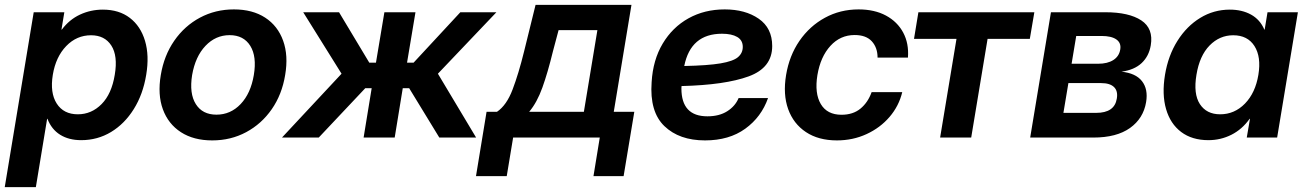

<svg xmlns="http://www.w3.org/2000/svg" viewBox="-42 -566 5373 790"><path d="M-22.5 204.1 96.7 -515.6H222.7L210.9 -444.3H212.4Q243.2 -485.4 287.1 -505.9Q331.1 -526.4 381.3 -526.4Q447.8 -526.4 492.2 -492.4Q536.6 -458.5 554.7 -397.9Q572.8 -337.4 559.6 -258.3Q546.4 -177.7 508.5 -117.2Q470.7 -56.6 415 -22.9Q359.4 10.7 292 10.7Q241.2 10.7 205.6 -11.5Q169.9 -33.7 153.3 -77.1H151.9L105.5 204.1ZM278.3 -95.7Q334.5 -95.7 376 -137.7Q417.5 -179.7 430.2 -258.3Q443.4 -336.4 416 -378.7Q388.7 -420.9 332.5 -420.9Q273.4 -420.9 230.5 -376.5Q187.5 -332 175.3 -258.3Q163.1 -184.1 191.4 -139.9Q219.7 -95.7 278.3 -95.7Z M831.1 11.7Q754.9 11.7 702.6 -22Q650.4 -55.7 628.2 -116.2Q606 -176.8 619.6 -257.3Q632.8 -337.4 675 -398.4Q717.3 -459.5 780.8 -493.4Q844.2 -527.3 920.4 -527.3Q997.1 -527.3 1049.1 -493.4Q1101.1 -459.5 1123 -398.4Q1145 -337.4 1131.3 -257.3Q1118.2 -177.2 1076.2 -116.7Q1034.2 -56.2 970.9 -22.2Q907.7 11.7 831.1 11.7ZM848.6 -94.2Q906.7 -94.2 948.2 -137.9Q989.7 -181.6 1002.4 -257.3Q1015.1 -333.5 987.8 -377.4Q960.4 -421.4 902.8 -421.4Q845.2 -421.4 803.5 -377.4Q761.7 -333.5 748.5 -257.3Q736.3 -181.2 763.7 -137.7Q791 -94.2 848.6 -94.2Z M1118.2 0 1363.3 -262.7 1205.6 -515.6H1353L1477.5 -308.1H1504.9L1539.6 -515.6H1667.5L1632.8 -308.1H1659.7L1852.1 -515.6H2000.5L1759.8 -262.7L1917 0H1765.6L1641.6 -203.1H1615.2L1582 0H1454.1L1487.3 -203.1H1460.9L1269.5 0Z M1916.5 158.7 1960 -106H2002.9Q2042.5 -132.8 2067.1 -197.8Q2091.8 -262.7 2114.3 -354L2161.6 -545.9H2556.2L2483.4 -106H2567.9L2523.9 158.7H2399.9L2425.8 0H2069.3L2043 158.7ZM2135.3 -106H2360.4L2416 -441.9H2256.3L2232.9 -354Q2211.9 -267.6 2189.7 -205.8Q2167.5 -144 2135.3 -106Z M2858.9 11.7Q2752.9 11.7 2691.7 -47.1Q2630.4 -106 2639.2 -228Q2644.5 -319.3 2684.8 -386.7Q2725.1 -454.1 2791 -490.7Q2856.9 -527.3 2939.9 -527.3Q3024.4 -527.3 3079.8 -489Q3135.3 -450.7 3135.3 -376.5Q3135.3 -287.1 3038.3 -251.7Q2941.4 -216.3 2762.2 -211.9Q2761.7 -207.5 2761.7 -202.1Q2761.7 -87.4 2868.7 -87.4Q2917.5 -87.4 2950.4 -108.4Q2983.4 -129.4 2997.1 -162.6H3118.2Q3090.8 -84.5 3024.4 -36.4Q2958 11.7 2858.9 11.7ZM2773.4 -294.4Q2870.6 -296.4 2922.6 -305.2Q2974.6 -314 2994.4 -330.8Q3014.2 -347.7 3014.2 -373Q3014.2 -400.4 2991.5 -413.8Q2968.8 -427.2 2928.7 -427.2Q2799.8 -427.2 2773.4 -294.4Z M3401.4 11.7Q3325.7 11.7 3274.2 -22.5Q3222.7 -56.6 3200.9 -117.2Q3179.2 -177.7 3192.4 -257.3Q3205.6 -336.9 3247.3 -397.7Q3289.1 -458.5 3352.1 -492.9Q3415 -527.3 3490.7 -527.3Q3556.2 -527.3 3603.3 -502Q3650.4 -476.6 3674.3 -431.9Q3698.2 -387.2 3693.8 -329.1H3568.8Q3568.8 -370.1 3545.2 -396Q3521.5 -421.9 3474.6 -421.9Q3415.5 -421.9 3374.8 -377.2Q3334 -332.5 3321.3 -257.3Q3309.1 -182.1 3335.2 -137.9Q3361.3 -93.8 3420.4 -93.8Q3467.8 -93.8 3498.5 -119.1Q3529.3 -144.5 3544.4 -187H3670.4Q3656.7 -129.9 3618.2 -85Q3579.6 -40 3523.4 -14.2Q3467.3 11.7 3401.4 11.7Z M3826.2 0 3893.6 -406.2H3718.8L3736.8 -515.6H4213.9L4195.3 -406.2H4021.5L3954.1 0Z M4196.8 0 4282.2 -515.6H4506.3Q4603 -515.6 4653.8 -482.2Q4704.6 -448.7 4692.9 -379.4Q4685.5 -335 4655.5 -306.6Q4625.5 -278.3 4572.3 -271Q4630.9 -265.1 4656.7 -232.2Q4682.6 -199.2 4673.8 -146Q4662.6 -78.6 4607.4 -39.3Q4552.2 0 4456.5 0ZM4333.5 -101.6H4468.3Q4543.9 -101.6 4553.2 -160.2Q4558.6 -191.4 4541.7 -207.8Q4524.9 -224.1 4488.8 -224.1H4354ZM4367.2 -303.7H4476.1Q4515.1 -303.7 4539.1 -319.1Q4563 -334.5 4567.4 -362.8Q4571.8 -389.2 4551.5 -403.6Q4531.2 -418 4490.2 -418H4386.2Z M4930.2 10.7Q4862.8 10.7 4818.1 -22.9Q4773.4 -56.6 4755.9 -117.2Q4738.3 -177.7 4751.5 -258.3Q4764.6 -337.4 4802.7 -397.9Q4840.8 -458.5 4896.5 -492.4Q4952.1 -526.4 5018.1 -526.4Q5068.4 -526.4 5105.5 -505.9Q5142.6 -485.4 5160.2 -444.3H5161.6L5173.3 -515.6H5298.3L5212.9 0H5087.9L5101.1 -77.1H5099.6Q5068.8 -33.7 5024.7 -11.5Q4980.5 10.7 4930.2 10.7ZM4978.5 -95.7Q5037.6 -95.7 5080.6 -139.9Q5123.5 -184.1 5135.7 -258.3Q5147.9 -332 5119.6 -376.5Q5091.3 -420.9 5032.2 -420.9Q4976.1 -420.9 4934.8 -378.7Q4893.6 -336.4 4880.9 -258.3Q4867.7 -179.7 4895 -137.7Q4922.4 -95.7 4978.5 -95.7Z"/></svg>

Font: Inter Display Semi Bold
Style: Italic
Weight: 600
Italic angle: -9.39999°
Designer: Rasmus Andersson
Foundry: rsms
Version: Version 4.000;git-4fc901f